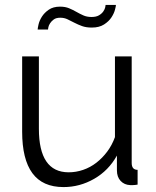

<svg xmlns="http://www.w3.org/2000/svg" viewBox="-20 -750 634 780"><path d="M238 10Q153 10 111.5 -46.5Q70 -103 70 -215V-521H138V-227Q138 -50 259 -50Q289 -50 318 -60Q347 -70 371.5 -89Q396 -108 415.5 -134Q435 -160 447 -193V-521H515V-88Q515 -60 539 -60V0Q527 2 519.5 2Q512 2 509 2Q485 1 470 -15Q455 -31 455 -58V-118Q421 -57 362.5 -23.5Q304 10 238 10ZM353 -638Q330 -638 313.5 -644Q297 -650 282.5 -657.5Q268 -665 254.5 -671.5Q241 -678 225 -678Q208 -678 198.5 -671Q189 -664 183.5 -655.5Q178 -647 176.5 -639.5Q175 -632 175 -630H133Q133 -635 136.5 -650.5Q140 -666 150 -682Q160 -698 178 -710.5Q196 -723 224 -723Q245 -723 260.5 -716.5Q276 -710 290 -702Q304 -694 318.5 -687.5Q333 -681 352 -681Q371 -681 382.5 -688Q394 -695 400 -704Q406 -713 407.5 -720.5Q409 -728 409 -730H451Q451 -725 447 -710Q443 -695 432.5 -679Q422 -663 402.5 -650.5Q383 -638 353 -638Z"/></svg>

Font: Oxford Sans
Style: Regular
Weight: 400
Designer: Matt McInerney, Pablo Impallari, Rodrigo Fuenzalida
Foundry: Matt McInerney, Pablo Impallari, Rodrigo Fuenzalida
Version: Version 3.000g; ttfautohint (v1.5) -l 8 -r 28 -G 28 -x 14 -D